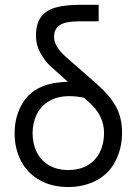

<svg xmlns="http://www.w3.org/2000/svg" viewBox="-20 -749 555 782"><path d="M76.2 -335.4Q112.3 -390.1 186 -407.7Q210 -413.6 256.3 -416L186.5 -478.5Q161.1 -502 143.8 -534.4Q126.5 -566.9 126.5 -603Q126.5 -652.3 147 -679.9Q167.5 -707.5 207 -718.5Q246.6 -729.5 309.1 -729.5H381.8V-662.1H301.3Q248 -662.1 224.1 -647.2Q200.2 -632.3 200.2 -598.1Q200.2 -559.6 249 -516.6L378.9 -402.8Q429.2 -357.9 453.1 -313.5Q477.1 -269 477.1 -207.5Q477.1 -143.6 448.5 -89.6Q419.9 -35.6 361.8 -8.8Q314.5 12.7 258.3 12.7Q190.9 12.7 141.6 -15.1Q92.3 -43 65.9 -92.8Q39.6 -142.6 39.6 -207Q39.6 -280.3 76.2 -335.4ZM129.4 -129.9Q146 -95.7 179 -76.2Q211.9 -56.6 258.3 -56.6Q305.2 -56.6 337.9 -76.4Q370.6 -96.2 387.2 -130.4Q403.8 -164.6 403.8 -207.5Q403.8 -280.8 339.4 -335.4L321.3 -351.1Q290 -357.4 262.7 -357.4Q214.4 -357.4 180.7 -337.6Q147 -317.9 129.9 -283.7Q112.8 -249.5 112.8 -206.5Q112.8 -163.6 129.4 -129.9Z"/></svg>

Font: NMS Futura Pro Book
Style: Regular
Weight: 400
Designer: Blend3rman
Version: Version 0.1